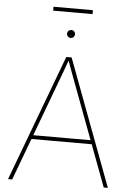

<svg xmlns="http://www.w3.org/2000/svg" viewBox="-64 -1055 754 1102"><g transform="rotate(5 312.5 -504.0)"><path d="M24.9 0 296.9 -727.5H327.6L600.1 0H576.2L365.2 -563.5Q350.6 -602.5 336.2 -641.6Q321.8 -680.7 307.6 -719.7H316.4Q302.2 -680.7 287.8 -641.6Q273.4 -602.5 258.8 -563.5L48.8 0ZM131.8 -241.2V-263.7H492.7V-241.2ZM312.5 -838.4Q303.2 -838.4 296.4 -845Q289.6 -851.6 289.6 -861.3Q289.6 -871.1 296.4 -877.7Q303.2 -884.3 312.5 -884.3Q322.3 -884.3 328.9 -877.7Q335.4 -871.1 335.4 -861.3Q335.4 -852.1 328.9 -845.2Q322.3 -838.4 312.5 -838.4ZM425.8 -1008.3V-985.8H198.7V-1008.3Z"/></g></svg>

Font: Inter 20pt Thin
Style: Regular
Weight: 250
Version: Version 4.001;git-66647c0bb